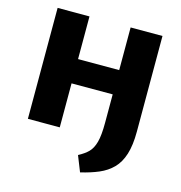

<svg xmlns="http://www.w3.org/2000/svg" viewBox="-125 -769 1035 1100"><g transform="rotate(15 393.0 -219.5)"><path d="M81 0V-658H270V0ZM135 -261V-405H616V-261ZM514 -91V-658H703V-91Q703 -10 686 44Q669 98 636 131.5Q603 165 556 185Q509 205 449 219L412 126Q448 107 470 85Q492 63 503 22.5Q514 -18 514 -91Z"/></g></svg>

Font: Ysabeau Infant Black
Style: Regular
Weight: 900
Designer: Christian Thalmann (Catharsis Fonts)
Version: Version 2.001;gftools[0.9.30]; featfreeze: ss01,ss02,lnum